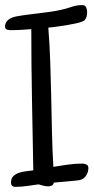

<svg xmlns="http://www.w3.org/2000/svg" viewBox="-23 -726 368 749"><path d="M321.8 -70.3Q321.8 -56.2 314.5 -43.7Q307.1 -31.2 294.4 -25.4Q290.5 -23.4 275.4 -21.7Q260.3 -20 242.7 -18.6Q225.1 -17.1 209.2 -15.6Q193.4 -14.2 187 -13.7Q185.5 -5.4 179.2 -2.2Q172.9 1 165.5 1Q157.2 1 146.5 -1.5Q135.7 -3.9 127.4 -6.8Q105.5 -3.9 83 -0.5Q60.5 2.9 37.6 2.9Q20 2.9 20 -13.7Q20 -30.3 29.3 -39.1Q38.6 -47.9 51.8 -52.2Q64.9 -56.6 80.1 -58.1Q95.2 -59.6 106.9 -61.5Q104.5 -200.2 101.8 -336.9Q99.1 -473.6 99.1 -612.3Q79.1 -610.8 60.1 -609.6Q41 -608.4 22 -608.4Q18.1 -608.4 13.7 -608.6Q9.3 -608.9 5.6 -610.1Q2 -611.3 -0.7 -614Q-3.4 -616.7 -3.4 -622.1Q-3.4 -631.3 0.5 -638.4Q4.4 -645.5 11 -650.1Q17.6 -654.8 25.4 -657.7Q33.2 -660.6 41.5 -662.1Q62.5 -666 84.2 -668.7Q106 -671.4 127.7 -674.1Q149.4 -676.8 171.1 -679.7Q192.9 -682.6 214.4 -687.5Q234.9 -691.9 255.4 -699Q275.9 -706.1 297.4 -706.1Q309.1 -706.1 313 -697.5Q316.9 -689 316.9 -678.7Q316.9 -670.4 315.2 -662.8Q313.5 -655.3 308.1 -648.4Q305.2 -644.5 295.2 -640.9Q285.2 -637.2 271.2 -634.3Q257.3 -631.3 241.5 -628.7Q225.6 -626 210.7 -623.8Q195.8 -621.6 183.6 -620.1Q171.4 -618.7 165.5 -618.2Q170.9 -550.3 173.1 -482.4Q175.3 -414.6 176.8 -346.7Q178.2 -278.8 179.7 -210.9Q181.2 -143.1 185.1 -75.2Q212.9 -79.6 241.2 -83.7Q269.5 -87.9 298.3 -87.9Q306.6 -87.9 314.2 -84.2Q321.8 -80.6 321.8 -70.3Z"/></svg>

Font: Just Another Hand
Style: Regular
Weight: 400
Designer: Astigmatic (AOETI)
Foundry: Astigmatic (AOETI)
Version: Version 1.000